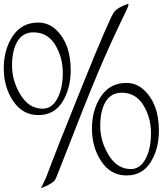

<svg xmlns="http://www.w3.org/2000/svg" viewBox="-26 -891 881 1021"><path d="M621 -398Q565 -398 536 -350.5Q507 -303 507 -221.5Q507 -140 552 -66Q597 8 670 8Q719 8 748 -46Q777 -100 777 -182.5Q777 -265 736.5 -331.5Q696 -398 621 -398ZM646 -450Q700 -450 740 -412Q819 -338 819 -197Q819 -99 775 -28.5Q731 42 647 42Q563 42 513 -32.5Q463 -107 463 -207Q463 -307 511 -378.5Q559 -450 646 -450ZM152 -719Q96 -719 67 -671.5Q38 -624 38 -542.5Q38 -461 83 -387Q128 -313 201 -313Q250 -313 279 -367Q308 -421 308 -503.5Q308 -586 267.5 -652.5Q227 -719 152 -719ZM177 -771Q231 -771 272 -733Q350 -659 350 -518Q350 -420 306 -349.5Q262 -279 178 -279Q94 -279 44 -353.5Q-6 -428 -6 -528Q-6 -628 42 -699.5Q90 -771 177 -771ZM191 110 192 108Q195 105 206.5 79.5Q218 54 219 53Q272 -90 416.5 -447.5Q561 -805 582 -829Q603 -853 656 -871Q660 -867 650 -844Q560 -659 495 -504.5Q430 -350 278 41Q272 57 265 68Q249 88 191 110Z"/></svg>

Font: Mr Bedfort
Style: Regular
Weight: 400
Designer: Alejandro Paul
Foundry: Alejandro Paul
Version: Version 1.000